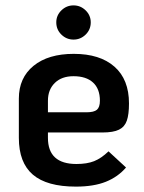

<svg xmlns="http://www.w3.org/2000/svg" viewBox="-20 -681 534 713"><path d="M383 -119 448 -59Q418 -24 373 -6Q328 12 262 12Q154 12 102 -32.5Q50 -77 50 -169V-315Q50 -392 104.5 -436.5Q159 -481 254 -481Q351 -481 405 -433.5Q459 -386 459 -297Q459 -256 451 -233Q443 -210 422 -199.5Q401 -189 360 -189H158V-169Q158 -72 264 -72Q303 -72 329.5 -82.5Q356 -93 383 -119ZM158 -307V-264H301Q329 -264 340 -273.5Q351 -283 351 -307Q351 -351 325.5 -374.5Q300 -398 253 -398Q209 -398 183.5 -373Q158 -348 158 -307ZM189 -598Q189 -624 208 -642.5Q227 -661 253 -661Q279 -661 298 -642.5Q317 -624 317 -598Q317 -571 298 -552.5Q279 -534 253 -534Q227 -534 208 -552.5Q189 -571 189 -598Z"/></svg>

Font: KoHo SemiBold
Style: Regular
Weight: 600
Designer: Cadson Demak & Katatrad Team
Foundry: Cadson Demak Co.,Ltd.
Version: Version 1.000; ttfautohint (v1.6)